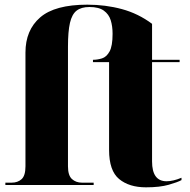

<svg xmlns="http://www.w3.org/2000/svg" viewBox="-20 -792 814 822"><path d="M605 10Q533 10 490 -25.5Q447 -61 447 -150V-526H378V-536Q397 -536 416.5 -542Q436 -548 449 -571.5Q462 -595 462 -647Q462 -680 454 -705.5Q446 -731 424.5 -746.5Q403 -762 363 -762Q328 -762 308 -746.5Q288 -731 279.5 -694Q271 -657 271 -592V-80Q271 -41 288 -25.5Q305 -10 331 -10H381V0H3V-10H30Q56 -10 72.5 -25Q89 -40 89 -80V-567Q89 -663 152 -717.5Q215 -772 354 -772Q432 -772 502 -753Q572 -734 631 -690V-536H749V-526H631V-101Q631 -16 693 -16Q721 -16 757 -31V-21Q741 -12 702.5 -1Q664 10 605 10Z"/></svg>

Font: Noto Serif Display SemiCondensed Black
Style: Regular
Weight: 900
Width: 4
Designer: Monotype Design Team
Foundry: Monotype Imaging Inc.
Version: Version 2.009